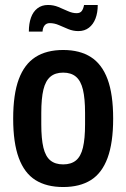

<svg xmlns="http://www.w3.org/2000/svg" viewBox="-20 -740 508 772"><path d="M234 12Q167 12 122.5 -16Q78 -44 55.5 -105Q33 -166 33 -263Q33 -361 55.5 -421.5Q78 -482 122.5 -510.5Q167 -539 234 -539Q301 -539 345.5 -510.5Q390 -482 412.5 -421.5Q435 -361 435 -263Q435 -166 412.5 -105Q390 -44 345.5 -16Q301 12 234 12ZM234 -79Q266 -79 285.5 -95Q305 -111 313.5 -146.5Q322 -182 322 -240V-286Q322 -344 313.5 -379.5Q305 -415 285.5 -431.5Q266 -448 234 -448Q202 -448 182.5 -431.5Q163 -415 154.5 -379.5Q146 -344 146 -286V-240Q146 -182 154.5 -146.5Q163 -111 182.5 -95Q202 -79 234 -79ZM96 -613Q96 -645 104.5 -669Q113 -693 130.5 -706.5Q148 -720 173 -720Q195 -720 214.5 -712Q234 -704 252.5 -695.5Q271 -687 288 -687Q302 -687 308.5 -695.5Q315 -704 318 -720H373Q373 -689 364 -665.5Q355 -642 337.5 -628.5Q320 -615 295 -615Q274 -615 254.5 -623Q235 -631 217 -639Q199 -647 180 -647Q167 -647 159.5 -638Q152 -629 151 -613Z"/></svg>

Font: Archivo SemiBold Condensed
Style: Regular
Weight: 600
Width: 3
Version: Version 2.001